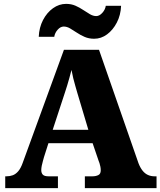

<svg xmlns="http://www.w3.org/2000/svg" viewBox="-20 -971 828 991"><path d="M7 0V-61H14Q31 -61 46 -66.5Q61 -72 74 -87Q87 -102 97 -130L310 -714H491L695 -128Q704 -105 716 -90Q728 -75 743.5 -68Q759 -61 777 -61H788V0H418V-61H458Q474 -61 487 -67Q500 -73 500 -92Q500 -102 498 -111.5Q496 -121 493.5 -129Q491 -137 489 -141L458 -232H230L207 -160Q205 -152 201.5 -140Q198 -128 195.5 -115.5Q193 -103 193 -93Q193 -78 201 -69.5Q209 -61 230 -61H279V0ZM252 -301H436L379 -492Q374 -510 368.5 -528.5Q363 -547 358 -567.5Q353 -588 349 -610Q344 -589 338 -568.5Q332 -548 326.5 -529Q321 -510 315 -493ZM466 -771Q439 -771 417 -780.5Q395 -790 376.5 -802.5Q358 -815 341.5 -824.5Q325 -834 309 -834Q292 -834 277.5 -817.5Q263 -801 260 -781H180Q182 -829 202 -867.5Q222 -906 253.5 -928.5Q285 -951 321 -951Q348 -951 369.5 -941.5Q391 -932 409.5 -919.5Q428 -907 444.5 -897.5Q461 -888 477 -888Q493 -888 508 -904.5Q523 -921 526 -941H605Q603 -893 583 -854.5Q563 -816 532.5 -793.5Q502 -771 466 -771Z"/></svg>

Font: Noto Rashi Hebrew Black
Style: Regular
Weight: 900
Version: Version 1.006